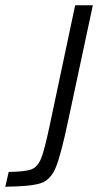

<svg xmlns="http://www.w3.org/2000/svg" viewBox="-54 -708 372 728"><path d="M135 -235 231 -688H298L205 -253Q177 -120 157.5 -73Q138 -26 101 -13.5Q64 -1 -34 0L-21 -56Q42 -57 65.5 -66Q89 -75 102 -107.5Q115 -140 135 -235Z"/></svg>

Font: Saira Semi Condensed Light
Style: Italic
Weight: 300
Width: 4
Italic angle: -12°
Designer: Hector Gatti with collaboration of the Omnibus-Type team
Foundry: Omnibus-Type
Version: Version 1.001; ttfautohint (v1.8)